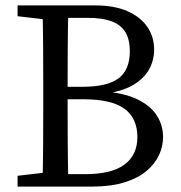

<svg xmlns="http://www.w3.org/2000/svg" viewBox="-20 -690 668 710"><path d="M140 -310V-360Q140 -437 139.5 -515Q139 -593 137 -670H233Q231 -594 230.5 -516.5Q230 -439 230 -360V-325Q230 -237 230.5 -157Q231 -77 233 0H137Q139 -76 139.5 -153.5Q140 -231 140 -310ZM175 -615 45 -630V-670H185V-615ZM175 -55H185V0H45V-40ZM185 -323V-369H284Q376 -369 418 -400Q460 -431 460 -500Q460 -546 442.5 -573Q425 -600 390.5 -612Q356 -624 304 -624H185V-670H333Q402 -670 450.5 -649Q499 -628 524.5 -591Q550 -554 550 -506Q550 -467 531 -433Q512 -399 471 -375Q430 -351 363 -343V-352Q441 -346 489.5 -322Q538 -298 560.5 -262Q583 -226 583 -183Q583 -149 568 -116.5Q553 -84 521.5 -57.5Q490 -31 440 -15.5Q390 0 319 0H185V-46H295Q393 -46 440.5 -81.5Q488 -117 488 -183Q488 -253 440 -288Q392 -323 287 -323Z"/></svg>

Font: Adobe Variable Font Prototype
Style: Regular
Weight: 389
Designer: Frank Grießhammer
Foundry: Adobe
Version: Version 1.004;hotconv 1.0.113;makeotfexe 2.5.65598